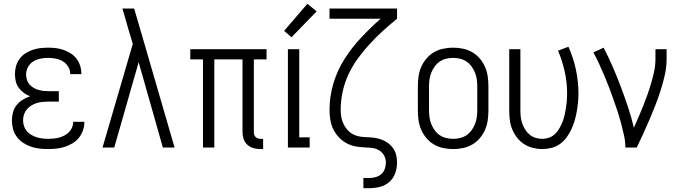

<svg xmlns="http://www.w3.org/2000/svg" viewBox="-20 -780 3603 1015"><path d="M235 8Q212 8 189 5.5Q166 3 144 -4.5Q122 -12 102.5 -25Q83 -38 69 -56.5Q55 -75 49 -97.5Q43 -120 43 -143Q43 -164 48.5 -185.5Q54 -207 67.5 -224Q81 -241 99.5 -252.5Q118 -264 139 -271Q121 -278 105.5 -289.5Q90 -301 79 -316Q68 -331 63.5 -350Q59 -369 59 -388Q59 -409 64.5 -429.5Q70 -450 82.5 -467.5Q95 -485 113 -497Q131 -509 151 -516Q171 -523 192 -525.5Q213 -528 235 -528Q255 -528 276 -525.5Q297 -523 316.5 -516Q336 -509 354 -497.5Q372 -486 384.5 -469.5Q397 -453 403.5 -433Q410 -413 410 -392V-388H351V-390Q351 -410 340 -428Q329 -446 312 -456Q295 -466 275 -470Q255 -474 235 -474Q214 -474 193.5 -470Q173 -466 155.5 -455Q138 -444 128 -425.5Q118 -407 118 -387Q118 -373 122 -359Q126 -345 135 -334.5Q144 -324 156.5 -316.5Q169 -309 182.5 -305Q196 -301 209.5 -299.5Q223 -298 238 -298H291V-243H237Q222 -243 206 -241.5Q190 -240 175 -235.5Q160 -231 146 -222.5Q132 -214 122 -202Q112 -190 107 -175Q102 -160 102 -144Q102 -128 107 -113Q112 -98 122 -86.5Q132 -75 145.5 -67Q159 -59 173.5 -54.5Q188 -50 203.5 -48Q219 -46 235 -46Q250 -46 264.5 -47.5Q279 -49 293.5 -53Q308 -57 321 -64Q334 -71 344.5 -81.5Q355 -92 361 -106Q367 -120 367 -135V-136H426V-134Q426 -112 418.5 -90.5Q411 -69 397 -51.5Q383 -34 363.5 -22.5Q344 -11 323 -4Q302 3 279.5 5.5Q257 8 235 8Z M522 0 682 -548 657 -631Q650 -657 642.5 -683Q635 -709 627 -735H689L715 -647L903 0H841L713 -451L584 0Z M1357 8Q1338 8 1320 3Q1302 -2 1288 -14.5Q1274 -27 1268 -45Q1262 -63 1262 -81V-466H1113V0H1053V-466H986V-520H1389V-466H1322V-81Q1322 -74 1324 -67.5Q1326 -61 1331 -56Q1336 -51 1343 -48.5Q1350 -46 1357 -46H1371V8Z M1502 0V-520H1562V-54H1617V0ZM1521 -583 1482 -617 1605 -760 1654 -720Z M1901 215V161H1931Q1948 161 1965 156.5Q1982 152 1995 141Q2008 130 2014 113.5Q2020 97 2020 80Q2020 62 2012 45Q2004 28 1988.5 17.5Q1973 7 1955 3.5Q1937 0 1919 0Q1892 -1 1865.5 -5Q1839 -9 1815.5 -21Q1792 -33 1773 -52.5Q1754 -72 1742.5 -95.5Q1731 -119 1726.5 -145.5Q1722 -172 1722 -198Q1722 -270 1742.5 -339Q1763 -408 1801.5 -468.5Q1840 -529 1889 -581Q1938 -633 1992 -681H1722V-735H2079V-681Q2041 -650 2004.5 -617Q1968 -584 1935 -548Q1902 -512 1873 -472.5Q1844 -433 1823 -388.5Q1802 -344 1791.5 -295.5Q1781 -247 1781 -198Q1781 -179 1784.5 -160Q1788 -141 1796.5 -123.5Q1805 -106 1818.5 -91.5Q1832 -77 1849.5 -68.5Q1867 -60 1886 -57.5Q1905 -55 1924.5 -54.5Q1944 -54 1963 -51Q1982 -48 2000 -41Q2018 -34 2033.5 -22Q2049 -10 2060 6.5Q2071 23 2075 42Q2079 61 2079 80Q2079 109 2069 136.5Q2059 164 2037.5 182.5Q2016 201 1988 208Q1960 215 1931 215Z M2376 8Q2349 8 2323 2.5Q2297 -3 2274.5 -16Q2252 -29 2234.5 -49.5Q2217 -70 2206.5 -94.5Q2196 -119 2192.5 -145Q2189 -171 2189 -197V-323Q2189 -349 2192.5 -375Q2196 -401 2206.5 -425.5Q2217 -450 2234.5 -470.5Q2252 -491 2274.5 -504Q2297 -517 2323 -522.5Q2349 -528 2376 -528Q2402 -528 2428 -522.5Q2454 -517 2476.5 -504Q2499 -491 2516.5 -470.5Q2534 -450 2544.5 -425.5Q2555 -401 2558.5 -375Q2562 -349 2562 -323V-197Q2562 -171 2558.5 -145Q2555 -119 2544.5 -94.5Q2534 -70 2516.5 -49.5Q2499 -29 2476.5 -16Q2454 -3 2428 2.5Q2402 8 2376 8ZM2376 -46Q2394 -46 2412.5 -50.5Q2431 -55 2446.5 -65.5Q2462 -76 2473 -91.5Q2484 -107 2491 -124Q2498 -141 2500.5 -160Q2503 -179 2503 -197V-323Q2503 -341 2500.5 -360Q2498 -379 2491 -396Q2484 -413 2473 -428.5Q2462 -444 2446.5 -454.5Q2431 -465 2412.5 -469.5Q2394 -474 2376 -474Q2357 -474 2338.5 -469.5Q2320 -465 2304.5 -454.5Q2289 -444 2278 -428.5Q2267 -413 2260 -396Q2253 -379 2250.5 -360Q2248 -341 2248 -323V-197Q2248 -179 2250.5 -160Q2253 -141 2260 -124Q2267 -107 2278 -91.5Q2289 -76 2304.5 -65.5Q2320 -55 2338.5 -50.5Q2357 -46 2376 -46Z M2846 8Q2821 8 2796 1.5Q2771 -5 2749.5 -19Q2728 -33 2712.5 -53.5Q2697 -74 2687.5 -97.5Q2678 -121 2675 -146.5Q2672 -172 2672 -197V-520H2731V-197Q2731 -179 2733 -161.5Q2735 -144 2741 -127Q2747 -110 2756.5 -95Q2766 -80 2779.5 -68.5Q2793 -57 2810.5 -51.5Q2828 -46 2846 -46Q2865 -46 2883 -52.5Q2901 -59 2914.5 -72Q2928 -85 2937.5 -102Q2947 -119 2954 -136.5Q2961 -154 2965 -172.5Q2969 -191 2972 -210Q2975 -229 2976.5 -247.5Q2978 -266 2978 -285Q2978 -344 2965.5 -401Q2953 -458 2930 -512L2985 -533Q3011 -475 3024.5 -412Q3038 -349 3038 -285Q3038 -260 3035.5 -236Q3033 -212 3028.5 -187.5Q3024 -163 3017 -139.5Q3010 -116 2999.5 -94Q2989 -72 2974 -52Q2959 -32 2939 -18Q2919 -4 2895 2Q2871 8 2846 8Z M3286 0Q3286 -33 3278.5 -66Q3271 -99 3262.5 -131Q3254 -163 3243.5 -194.5Q3233 -226 3222 -257.5Q3211 -289 3199 -320Q3187 -351 3174 -382Q3161 -413 3147 -443Q3133 -473 3117 -503L3171 -528Q3197 -478 3219.5 -426Q3242 -374 3262 -321Q3282 -268 3300 -214Q3318 -160 3331 -105Q3344 -134 3356.5 -163Q3369 -192 3381 -222Q3393 -252 3403.5 -282Q3414 -312 3423 -342.5Q3432 -373 3438.5 -404.5Q3445 -436 3445 -468V-520H3504V-468Q3504 -427 3495 -386Q3486 -345 3473.5 -305.5Q3461 -266 3446 -227.5Q3431 -189 3415 -151Q3399 -113 3381.5 -75Q3364 -37 3346 0Z"/></svg>

Font: Iosevka QP Light
Style: Regular
Weight: 300
Designer: Belleve Invis
Foundry: Belleve Invis
Version: Version 20.0.0; ttfautohint (v1.8.4)